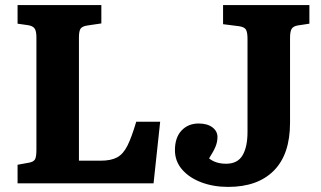

<svg xmlns="http://www.w3.org/2000/svg" viewBox="-20 -720 1260 754"><path d="M49 0V-73L93 -81Q111 -84 117 -93.5Q123 -103 123 -132V-573Q123 -598 116 -608Q109 -618 91 -621L49 -627V-700H378V-628L324 -620Q303 -617 296.5 -607.5Q290 -598 290 -573V-89H376Q416 -89 440 -102Q464 -115 480.5 -148Q497 -181 515 -242H609L583 0ZM876 14Q818 14 770.5 -4Q723 -22 695 -54.5Q667 -87 667 -130Q667 -180 693 -207.5Q719 -235 760 -235Q794 -235 814 -220Q834 -205 834 -182Q834 -163 826.5 -144.5Q819 -126 801 -98Q827 -77 868 -77Q913 -77 932.5 -110Q952 -143 952 -202V-567Q952 -593 946 -603.5Q940 -614 919 -617L856 -625V-700H1195V-627L1149 -620Q1132 -617 1125.5 -607Q1119 -597 1119 -570V-238Q1119 -114 1055.5 -50Q992 14 876 14Z"/></svg>

Font: Literata
Style: Bold
Weight: 700
Designer: Latin by Veronika Burian and Jose Scaglione. Greek by Irene Vlachou. Cyrillic by Vera Evstafieva.
Foundry: TypeTogether
Version: Version 3.103; ttfautohint (v1.8.4.7-5d5b);gftools[0.9.29]